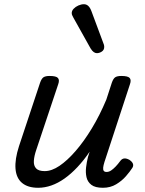

<svg xmlns="http://www.w3.org/2000/svg" viewBox="-20 -875 686 910"><path d="M161 15Q112 15 84.5 -8Q57 -31 53.5 -75.5Q50 -120 70 -182L170 -483Q177 -503 186.5 -509Q196 -515 215 -515Q246 -515 254.5 -505.5Q263 -496 256 -476L152 -165Q142 -136 140.5 -113Q139 -90 151 -77Q163 -64 192 -64Q225 -64 262 -89Q299 -114 338.5 -159.5Q378 -205 415.5 -267Q453 -329 484 -403L510 -483Q517 -503 526.5 -509Q536 -515 555 -515Q586 -515 594.5 -505.5Q603 -496 596 -476L475 -107Q470 -91 469 -80.5Q468 -70 472 -65Q476 -60 485 -60Q496 -60 506.5 -67Q517 -74 528 -85.5Q539 -97 550 -112Q558 -123 569 -124Q580 -125 594 -117Q608 -107 610.5 -97.5Q613 -88 607 -79Q596 -62 577 -40Q558 -18 530.5 -1.5Q503 15 468 15Q431 15 413 1Q395 -13 390 -35Q385 -57 388 -82Q391 -107 397 -131L405 -156Q377 -115 347 -83Q317 -51 286 -29Q255 -7 223.5 4Q192 15 161 15ZM439 -623Q432 -623 424.5 -628Q417 -633 409 -646L328 -791Q325 -797 322.5 -802Q320 -807 320 -813Q320 -824 329 -833.5Q338 -843 351.5 -849Q365 -855 378 -855Q401 -855 413 -823L470 -670Q472 -666 473 -661.5Q474 -657 474 -653Q474 -638 462.5 -630.5Q451 -623 439 -623Z"/></svg>

Font: Playwrite DE LA
Style: Regular
Weight: 400
Designer: Veronika Burian, José Scaglione
Foundry: TypeTogether
Version: Version 1.002